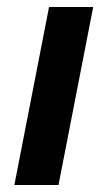

<svg xmlns="http://www.w3.org/2000/svg" viewBox="-20 -528 307 548"><path d="M21 0 120 -508H246L147 0Z"/></svg>

Font: REM Medium Medium
Style: Italic
Weight: 500
Italic angle: -11°
Version: Version 1.005;gftools[0.9.28]